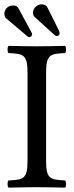

<svg xmlns="http://www.w3.org/2000/svg" viewBox="-20 -857 337 879"><path d="M191 -122V-523C191 -606 208 -611 278 -614C284 -620 284 -641 278 -647C234 -646 187 -645 148 -645C115 -645 66 -646 19 -647C13 -641 13 -620 19 -614C89 -611 106 -606 106 -523V-122C106 -39 89 -34 19 -31C13 -25 13 -4 19 2C64 1 113 0 149 0C185 0 233 1 278 2C284 -4 284 -25 278 -31C208 -34 191 -39 191 -122ZM0 -794C0 -785 3 -778 7 -774L106 -690C108 -688 111 -687 114 -687C119 -687 127 -692 127 -700C127 -703 126 -706 123 -711L64 -820C59 -828 52 -832 41 -832C12 -832 0 -810 0 -794ZM131 -799C131 -791 133 -784 138 -780L226 -700C230 -696 234 -692 240 -692C247 -692 253 -697 253 -704C253 -706 252 -711 251 -715L196 -825C191 -833 184 -837 169 -837C153 -837 131 -822 131 -799Z"/></svg>

Font: Libertinus Math
Style: Regular
Weight: 400
Designer: Philipp H. Poll, Khaled Hosny
Foundry: Caleb Maclennan
Version: Version 7.050;RELEASE